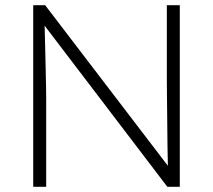

<svg xmlns="http://www.w3.org/2000/svg" viewBox="-20 -720 821 740"><path d="M108 0V-700H154L627 -81Q626 -113 625.5 -160.5Q625 -208 624.5 -258.5Q624 -309 623.5 -351.5Q623 -394 623 -417V-700H673V0H625L152 -621Q153 -586 154 -542Q155 -498 156 -456Q157 -414 157.5 -383.5Q158 -353 158 -344V0Z"/></svg>

Font: Lexend Deca ExtraLight
Style: Regular
Weight: 200
Designer: Bonnie Shaver-Troup, Thomas Jockin
Foundry: Lexend
Version: Version 1.008; ttfautohint (v1.8.4.7-5d5b)